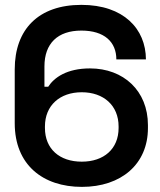

<svg xmlns="http://www.w3.org/2000/svg" viewBox="-20 -734 642 769"><path d="M308 14.5C465.5 14.5 572.5 -76.5 572.5 -221V-233C572.5 -370.5 474.5 -460 340.5 -460C247 -460 196.5 -423 173 -386.5H158V-468C158 -560 211 -611.5 306 -611.5C398 -611.5 446 -566 446 -496H564.5C564 -618.5 475 -714.5 306 -714.5C134.5 -714.5 39 -617 39 -456V-240.5C39 -73.5 152 14.5 308 14.5ZM307.5 -86.5C218.5 -86.5 160 -137.5 160 -221.5V-227.5C160 -311.5 219.5 -364.5 307.5 -364.5C395 -364.5 455 -311.5 455 -227.5V-221.5C455 -137.5 396 -86.5 307.5 -86.5Z"/></svg>

Font: MCL Standard Medium
Style: Regular
Weight: 500
Designer: Květoslav Bartoš
Foundry: Florian Karsten
Version: Version 1.001;Glyphs 3.2.3 (3260)